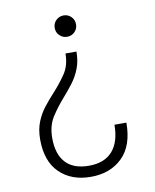

<svg xmlns="http://www.w3.org/2000/svg" viewBox="-85 -605 716 886"><g transform="rotate(-10 273.5 -162.0)"><path d="M273.5 -539.5Q294.5 -539.5 309 -525Q323.5 -510.5 323.5 -489.5Q323.5 -468.5 309 -454Q294.5 -439.5 273.5 -439.5Q253 -439.5 238.2 -454Q223.5 -468.5 223.5 -489.5Q223.5 -510.5 238.2 -525Q253 -539.5 273.5 -539.5ZM303.5 -365Q303.5 -321 290 -286.2Q276.5 -251.5 255 -223Q233.5 -194.5 210 -168Q177 -131 150.5 -90Q124 -49 124 9Q124 84.5 160.5 124.2Q197 164 269.5 164Q342.5 164 380 121Q417.5 78 417.5 -2H473.5Q473.5 106 417 161Q360.5 216 269.5 216Q178.5 216 123.2 162Q68 108 68 6Q68 -41 82.5 -76.8Q97 -112.5 119.5 -141Q142 -169.5 166 -195.5Q199.5 -232 225.8 -270.8Q252 -309.5 252 -365Z"/></g></svg>

Font: Epilogue Light
Style: Regular
Weight: 300
Designer: Tyler Finck
Foundry: Etcetera Type Co
Version: Version 2.111; ttfautohint (v1.8.3)